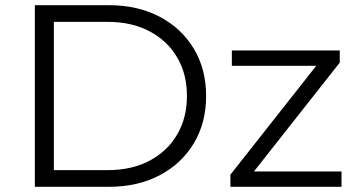

<svg xmlns="http://www.w3.org/2000/svg" viewBox="-20 -720 1377 740"><path d="M114.3 0V-700H399.1Q511.3 -700 595.7 -655.3Q680.1 -610.7 727.2 -532Q774.4 -453.3 774.4 -350Q774.4 -246.7 727.2 -168Q680.1 -89.3 595.7 -44.7Q511.3 0 399.1 0ZM187.6 -64.3H394.9Q488.3 -64.3 556.8 -100.8Q625.3 -137.3 662.9 -201.6Q700.5 -265.9 700.5 -350Q700.5 -434.7 662.9 -498.7Q625.3 -562.7 556.8 -599.2Q488.3 -635.7 394.9 -635.7H187.6ZM868 0V-46.7L1217.8 -490.4L1233.1 -466.3H873.6V-525.5H1289.5V-478.8L939.8 -35.1L921.5 -59.2H1296.2V0Z"/></svg>

Font: Montserrat Thin
Style: Regular
Weight: 100
Designer: Julieta Ulanovsky
Foundry: Julieta Ulanovsky
Version: Version 9.000